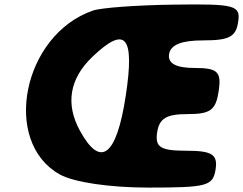

<svg xmlns="http://www.w3.org/2000/svg" viewBox="-20 -900 1101 870"><path d="M401 -852C84 -743 -14 -259 250 -110C314 -74 477 -50 652 -50C919 -50 945 -57 957 -133C967 -200 941 -217 824 -217C707 -217 682 -233 692 -300C702 -364 734 -383 830 -383C934 -383 958 -401 971 -488C984 -575 966 -592 862 -592C779 -592 740 -612 746 -654C753 -697 801 -717 901 -717C1018 -717 1049 -733 1059 -800C1071 -876 1046 -883 770 -879C603 -877 437 -865 401 -852ZM550 -467C508 -192 436 -136 342 -308C276 -429 295 -543 398 -642C549 -786 591 -738 550 -467Z"/></svg>

Font: Hussar Skorodowane
Style: Ky
Weight: 700
Foundry: Cannot Into Space Fonts
Version: Version 0.892